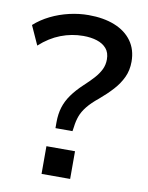

<svg xmlns="http://www.w3.org/2000/svg" viewBox="-82 -774 644 833"><g transform="rotate(10 240.5 -357.0)"><path d="M184 -206V-232Q184 -268 193 -297.5Q202 -327 221.5 -354.5Q241 -382 272 -411Q296 -433 314 -453Q332 -473 342 -493.5Q352 -514 352 -538Q352 -568 336.5 -586Q321 -604 294.5 -612.5Q268 -621 234 -621Q183 -621 135 -602.5Q87 -584 44 -545L6 -629Q36 -656 74.5 -675Q113 -694 156 -704Q199 -714 241 -714Q307 -714 356 -694.5Q405 -675 432 -637.5Q459 -600 459 -547Q459 -509 444.5 -478Q430 -447 405 -419.5Q380 -392 348 -365Q317 -340 299 -317.5Q281 -295 273 -273Q265 -251 262 -225L259 -206ZM159 0V-122H285V0Z"/></g></svg>

Font: Nunito Sans 9pt SemiBold
Style: Regular
Weight: 600
Version: Version 3.101;gftools[0.9.27]